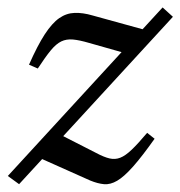

<svg xmlns="http://www.w3.org/2000/svg" viewBox="-28 -472 472 503"><path d="M-7.5 -11 398 -452.5 425 -428 22 10.5ZM71 -292.5 48 -302.5Q70 -352.5 89.2 -382Q108.5 -411.5 127.2 -424.5Q146 -437.5 167.5 -438.2Q189 -439 214.5 -431.5L370.5 -388.5L322 -326.5L205.5 -359.5Q180 -367 163 -368.5Q146 -370 132.5 -363.5Q119 -357 105 -340Q91 -323 71 -292.5ZM208.5 1 73 -59.5 127.5 -120.5 223.5 -71.5Q244 -60.5 258.8 -57Q273.5 -53.5 287 -58.8Q300.5 -64 317 -79.8Q333.5 -95.5 357.5 -124L377 -108.5Q344 -62 320.5 -35.5Q297 -9 279 1.5Q261 12 244.5 10.5Q228 9 208.5 1Z"/></svg>

Font: Newsreader 17pt
Style: Italic
Weight: 400
Italic angle: -17°
Version: Version 1.003